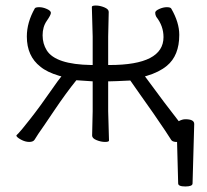

<svg xmlns="http://www.w3.org/2000/svg" viewBox="-20 -503 749 694"><path d="M583 -265Q555 -242 511 -229L504 -227Q581 -122 626 -65Q639 -72 650 -72Q682 -72 682 -55V-54L676 160Q676 171 650 171Q624 171 624 160L620 10H615Q603 9 599 3Q587 -17 534 -94Q511 -127 488.5 -158.5Q466 -190 451 -212Q391 -209 376 -209H371V-101L374 5Q374 10 359.5 10Q345 10 329 3.5Q313 -3 313 -13L315 -101V-209L256 -213Q218 -166 176 -103.5Q134 -41 119 -20L105 2Q100 10 85.5 10Q71 10 55.5 1.5Q40 -7 39 -13Q40 -15 46.5 -21Q53 -27 88.5 -72Q124 -117 169 -182Q189 -211 202 -227L194 -229Q150 -242 126 -262Q77 -300 77 -371Q77 -422 106 -473Q109 -477 122 -477Q135 -477 149.5 -470.5Q164 -464 164 -456.5Q164 -449 149 -427.5Q134 -406 134 -375.5Q134 -345 149 -321Q181 -270 310 -268H315V-371L312 -478Q312 -483 326.5 -483Q341 -483 357 -476.5Q373 -470 373 -460L371 -371V-268H376Q571 -268 571 -369Q571 -409 545 -442Q541 -449 541 -457Q541 -464 555.5 -470.5Q570 -477 583 -477Q596 -477 599 -472Q628 -422 628 -377Q628 -302 583 -265Z"/></svg>

Font: Moon Stars Kai T Light
Style: Regular
Weight: 300
Designer: GuiWonder
Version: Version 1.101